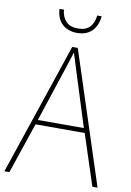

<svg xmlns="http://www.w3.org/2000/svg" viewBox="-98 -963 699 1023"><g transform="rotate(10 252.0 -451.5)"><path d="M476 0 386 -275H120L27 0H0L241 -715H271L504 0ZM282 -601Q276 -621 269.5 -641Q263 -661 255 -687Q248 -665 241 -643.5Q234 -622 227 -600L128 -300H377ZM367 -903Q362 -851 332.5 -822Q303 -793 253 -793Q204 -793 173 -821Q142 -849 139 -903H163Q166 -864 188.5 -840.5Q211 -817 253 -817Q297 -817 318 -840.5Q339 -864 343 -903Z"/></g></svg>

Font: Noto Sans Thai SemCond Thin
Style: Regular
Weight: 100
Width: 4
Designer: Monotype Design Team
Foundry: Monotype Imaging Inc.
Version: Version 2.002; ttfautohint (v1.8.4.7-5d5b)